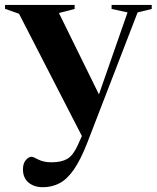

<svg xmlns="http://www.w3.org/2000/svg" viewBox="-32 -532 638 782"><path d="M142.5 230.5Q107.5 230.5 84.5 211.8Q61.5 193 61.5 157.5Q61.5 133.5 73.2 120Q85 106.5 96 106.5Q103 106.5 124.2 117.8Q145.5 129 178 129Q218 129 241.8 115.2Q265.5 101.5 284.5 60L301.5 22L45.5 -476L-11.5 -496V-512H272V-495.5L208 -479L371 -147.5L487.5 -481.5L422.5 -495.5V-512H586V-495.5L528.5 -481.5L323.5 49.5Q296.5 118.5 269.2 158Q242 197.5 211 214Q180 230.5 142.5 230.5Z"/></svg>

Font: Newsreader Display SemiBold
Style: Regular
Weight: 600
Designer: Hugues Gentile
Foundry: Production Type
Version: Version 1.001